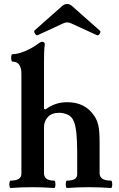

<svg xmlns="http://www.w3.org/2000/svg" viewBox="-20 -936 594 960"><path d="M33 4Q29 4 27.5 -5Q26 -14 27.5 -23.5Q29 -33 33 -33Q87 -33 87 -67V-567Q87 -628 42 -628Q38 -628 36.5 -637.5Q35 -647 36.5 -656Q38 -665 42 -665Q62 -665 87 -673.5Q112 -682 135 -694.5Q158 -707 171 -718Q183 -727 191 -727Q204 -727 204 -713Q201 -691 200.5 -669.5Q200 -648 200 -628V-392L208 -389Q230 -406 257 -415.5Q284 -425 316 -425Q406 -425 451 -357Q465 -337 471.5 -309.5Q478 -282 478 -223V-70Q478 -33 535 -33Q539 -33 540.5 -23.5Q542 -14 540.5 -5Q539 4 535 4Q507 2 479.5 1Q452 0 425 0Q397 0 370 1Q343 2 315 4Q311 4 309.5 -5Q308 -14 309.5 -23.5Q311 -33 315 -33Q366 -33 366 -64V-173Q366 -289 350 -327Q340 -353 319 -362.5Q298 -372 276 -372Q238 -372 219 -350.5Q200 -329 200 -302V-70Q200 -33 250 -33Q255 -33 256.5 -23.5Q258 -14 256.5 -5Q255 4 250 4Q223 2 196 1Q169 0 142 0Q114 0 87 1Q60 2 33 4ZM168 -760Q162 -757 155 -768Q148 -779 153 -784L291 -906Q302 -916 316 -916Q329 -916 340 -906L480 -782Q485 -777 478.5 -767Q472 -757 465 -760L334 -820Q324 -824 316 -824Q306 -824 298 -820Z"/></svg>

Font: Junicode
Style: Bold
Weight: 700
Designer: Peter S. Baker
Version: Version 2.100; ttfautohint (v1.8.4)